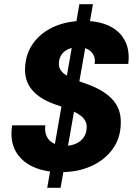

<svg xmlns="http://www.w3.org/2000/svg" viewBox="-20 -812 653 919"><path d="M206 87 360 -792H425L270 87ZM271 12Q194 12 137.5 -14Q81 -40 54 -90Q27 -140 38 -212H197Q193 -182 203.5 -159.5Q214 -137 237 -125.5Q260 -114 290 -114Q321 -114 344 -124.5Q367 -135 380.5 -154.5Q394 -174 395 -200Q396 -218 388.5 -232.5Q381 -247 366 -258.5Q351 -270 331.5 -279Q312 -288 289 -296.5Q266 -305 242 -313Q171 -338 134 -381Q97 -424 100 -488Q103 -556 140 -606.5Q177 -657 239.5 -684.5Q302 -712 380 -712Q451 -712 501.5 -688.5Q552 -665 577 -619Q602 -573 594 -506H433Q437 -531 427.5 -549Q418 -567 399 -576.5Q380 -586 354 -586Q328 -586 307.5 -577Q287 -568 275 -551Q263 -534 262 -511Q261 -494 267.5 -481.5Q274 -469 286 -459.5Q298 -450 315 -441.5Q332 -433 352.5 -425.5Q373 -418 395 -410Q430 -398 460 -381Q490 -364 513 -341.5Q536 -319 548 -288Q560 -257 558 -217Q556 -149 518.5 -97.5Q481 -46 417 -17Q353 12 271 12Z"/></svg>

Font: DM Sans Black
Style: Italic
Weight: 900
Italic angle: -10°
Designer: Colophon Foundry, Jonny Pinhorn
Foundry: Colophon Foundry
Version: Version 4.004;gftools[0.9.30]